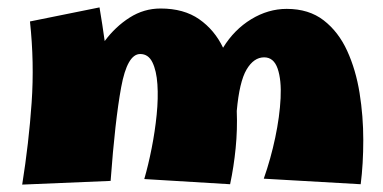

<svg xmlns="http://www.w3.org/2000/svg" viewBox="-20 -489 1035 519"><path d="M279 0 40 10Q58 -103 65.5 -211.5Q73 -320 61 -431L249 -469Q253 -445 256.5 -422.5Q260 -400 263 -378Q292 -417 330.5 -441.5Q369 -466 414 -466Q477 -466 518.5 -437Q560 -408 583 -360Q613 -409 659 -437Q705 -465 755 -465Q815 -465 855 -434Q895 -403 918.5 -351.5Q942 -300 952 -237.5Q962 -175 962 -110.5Q962 -46 955 9L693 -6Q712 -60 724 -117Q736 -174 738.5 -223.5Q741 -273 730.5 -303.5Q720 -334 694 -334Q666 -334 646.5 -301Q627 -268 620 -189Q622 -139 617 -88.5Q612 -38 602 9L370 -5Q381 -43 390 -88.5Q399 -134 403.5 -179Q408 -224 405.5 -261Q403 -298 392 -320.5Q381 -343 359 -343Q324 -343 307.5 -253Q291 -163 279 0Z"/></svg>

Font: Marhey ExtraBold
Style: Regular
Weight: 800
Designer: Nur Syamsi & Bustanul Arifin
Foundry: Namelatype
Version: Version 1.000; ttfautohint (v1.8.4.7-5d5b)